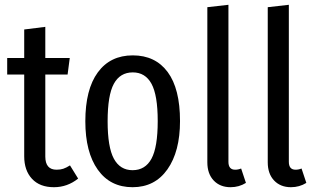

<svg xmlns="http://www.w3.org/2000/svg" viewBox="-20 -769 1320 801"><path d="M306 -24Q261 12 205 12Q146 12 113.5 -23Q81 -58 81 -117V-458H10V-527H81V-646L169 -657V-527H271L262 -458H169V-116Q169 -61 216 -61Q232 -61 244 -65Q256 -69 272 -79Z M731 -264Q731 -137 678.5 -62.5Q626 12 533 12Q440 12 388 -61Q336 -134 336 -263Q336 -396 388 -467Q440 -538 534 -538Q628 -538 679.5 -468.5Q731 -399 731 -264ZM429 -263Q429 -155 455 -107Q481 -59 533 -59Q586 -59 612 -107Q638 -155 638 -264Q638 -372 612 -419.5Q586 -467 534 -467Q481 -467 455 -419.5Q429 -372 429 -263Z M845 -92V-739L933 -749V-94Q933 -61 961 -61Q974 -61 986 -66L1006 -6Q977 12 942 12Q898 12 871.5 -16Q845 -44 845 -92Z M1097 -92V-739L1185 -749V-94Q1185 -61 1213 -61Q1226 -61 1238 -66L1258 -6Q1229 12 1194 12Q1150 12 1123.5 -16Q1097 -44 1097 -92Z"/></svg>

Font: Fira Sans Compressed
Style: Regular
Weight: 400
Width: 1
Designer: bBox Type GmbH & Carrois Corporate GbR & Edenspiekermann AG
Foundry: bBox Type GmbH & Carrois Corporate GbR & Edenspiekermann AG
Version: Version 4.301